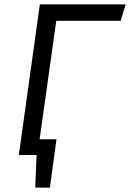

<svg xmlns="http://www.w3.org/2000/svg" viewBox="-20 -708 594 877"><path d="M237 -613 161 -72H238L208 149H141L147 0H66L162 -688H554L531 -613Z"/></svg>

Font: FiraGO Book
Style: Italic
Weight: 350
Italic angle: -8°
Designer: bBox Type GmbH
Foundry: bBox Type GmbH
Version: Version 1.001